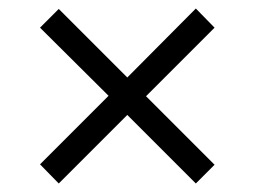

<svg xmlns="http://www.w3.org/2000/svg" viewBox="-20 -584 599 451"><path d="M118 -153 279 -314 440 -153 484 -197 323 -358 484 -519 440 -564 279 -402 118 -563 74 -519 235 -359 74 -198Z"/></svg>

Font: Noto Serif Vithkuqi Medium
Style: Regular
Weight: 500
Version: Version 1.005